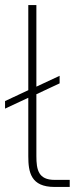

<svg xmlns="http://www.w3.org/2000/svg" viewBox="-50 -740 320 760"><path d="M62 -720V-383L-30 -340V-310L62 -353V-122C62 -58 72 0 166 0H226V-28H166C102 -28 94 -68 94 -122V-367L186 -410V-440L94 -397V-720Z"/></svg>

Font: Aspekta 100
Style: Regular
Weight: 100
Designer: Ivo Dolenc
Version: Version 2.000